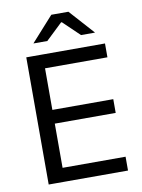

<svg xmlns="http://www.w3.org/2000/svg" viewBox="-91 -887 705 950"><g transform="rotate(-10 261.5 -412.5)"><path d="M75.5 0V-639H157.5V0ZM100 0V-69.5H474V0ZM122.5 -291.5V-360.5H463.5V-291.5ZM99.5 -569.5V-639H471V-569.5ZM234 -825H320L431 -701.5V-700.5H361.5L279 -779.5H275L192 -700.5H123V-701.5Z"/></g></svg>

Font: Anek Tamil
Style: Regular
Weight: 400
Designer: Aadarsh Rajan (Tamil), Yesha Goshar (Latin)
Foundry: Ek Type
Version: Version 1.003